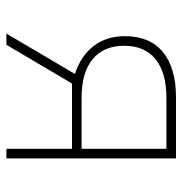

<svg xmlns="http://www.w3.org/2000/svg" viewBox="-5 -565 570 600"><g transform="rotate(90 280.0 -265.0)"><path d="M85 0 211 -214Q154 -233 123.5 -273Q93 -313 93 -370Q93 -448 142.5 -489Q192 -530 285 -530H475V0H445V-205H241L120 0ZM445 -235V-500H285Q207 -500 165 -466Q123 -432 123 -368Q123 -304 165 -269.5Q207 -235 285 -235Z"/></g></svg>

Font: Geist Thin
Style: Regular
Weight: 400
Designer: Basement.studio, Andrés Briganti, Mateo Zaragoza
Foundry: Basement.studio, Vercel, Andrés Briganti, Guido Ferreyra, Mateo Zaragoza
Version: Version 1.401